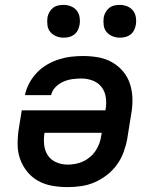

<svg xmlns="http://www.w3.org/2000/svg" viewBox="-20 -757 640 785"><path d="M256 8Q224 8 193 2.5Q162 -3 136 -17.5Q110 -32 91 -55.5Q72 -79 62 -107.5Q52 -136 52 -168Q52 -200 57 -232L69 -306H411Q416 -331 413 -356Q410 -381 396.5 -399.5Q383 -418 360.5 -427Q338 -436 313 -436Q295 -436 276 -433.5Q257 -431 239 -423Q221 -415 207 -401Q193 -387 189 -368H82Q87 -393 99.5 -416.5Q112 -440 130.5 -459.5Q149 -479 172 -492.5Q195 -506 220 -514Q245 -522 270 -525Q295 -528 320 -528Q352 -528 382.5 -522.5Q413 -517 439 -502Q465 -487 484 -464Q503 -441 512 -412Q521 -383 521.5 -351.5Q522 -320 516 -288L500 -188Q495 -161 485 -134Q475 -107 457.5 -83Q440 -59 416.5 -41Q393 -23 366.5 -11.5Q340 0 311.5 4Q283 8 256 8ZM257 -84Q272 -84 288.5 -87Q305 -90 320 -97Q335 -104 348.5 -115.5Q362 -127 371.5 -141.5Q381 -156 386.5 -171.5Q392 -187 394 -203L396 -214H162Q158 -189 160.5 -165Q163 -141 175.5 -122Q188 -103 210 -93.5Q232 -84 257 -84ZM470 -603Q454 -603 439.5 -609Q425 -615 415.5 -626.5Q406 -638 404 -654Q402 -670 404 -686Q406 -697 412 -707.5Q418 -718 427 -725Q436 -732 447.5 -734.5Q459 -737 470 -737Q486 -737 500.5 -731Q515 -725 524 -713.5Q533 -702 535.5 -686Q538 -670 535 -654Q533 -643 527.5 -632.5Q522 -622 512.5 -615Q503 -608 492 -605.5Q481 -603 470 -603ZM240 -603Q224 -603 209.5 -609Q195 -615 185.5 -626.5Q176 -638 174 -654Q172 -670 174 -686Q176 -697 182 -707.5Q188 -718 197 -725Q206 -732 217.5 -734.5Q229 -737 240 -737Q256 -737 270.5 -731Q285 -725 294 -713.5Q303 -702 305.5 -686Q308 -670 305 -654Q303 -643 297.5 -632.5Q292 -622 282.5 -615Q273 -608 262 -605.5Q251 -603 240 -603Z"/></svg>

Font: Iosevka Aile Semibold Oblique
Style: Regular
Weight: 600
Italic angle: -9°
Designer: Belleve Invis
Foundry: Belleve Invis
Version: Version 31.1.0; ttfautohint (v1.8.4)